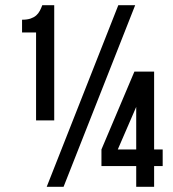

<svg xmlns="http://www.w3.org/2000/svg" viewBox="-20 -720 667 740"><path d="M65 -644Q85 -644 98 -648.5Q111 -653 119.5 -660.5Q128 -668 133.5 -678.5Q139 -689 143 -700H189V-256H119V-595H65ZM436 -700H501L225 0H160ZM371 -144 498 -444H574V-144H607V-80H574V0H505V-80H371ZM505 -144V-308L434 -144Z"/></svg>

Font: Bebas Neue
Style: Regular
Weight: 400
Designer: Ryoichi Tsunekawa
Foundry: Ryoichi Tsunekawa
Version: Version 1.300